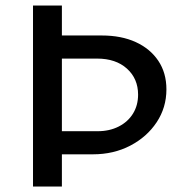

<svg xmlns="http://www.w3.org/2000/svg" viewBox="-20 -678 661 698"><path d="M100 0V-658H205V-549H350Q421 -549 473.5 -525Q526 -501 555.5 -457Q585 -413 585 -353Q585 -287 549.5 -233.5Q514 -180 453.5 -148.5Q393 -117 318 -117H167V-201H335Q378 -201 411.5 -218Q445 -235 463.5 -265Q482 -295 482 -334Q482 -392 441.5 -428.5Q401 -465 333 -465H205V0Z"/></svg>

Font: Ysabeau SemiBold
Style: Regular
Weight: 600
Designer: Christian Thalmann (Catharsis Fonts)
Version: Version 2.000;gftools[0.9.27.dev2+g8671c4b]